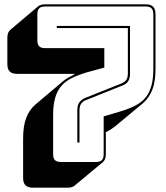

<svg xmlns="http://www.w3.org/2000/svg" viewBox="-20 -750 767 889"><path d="M295 119H133Q109 119 98 108Q87 97 87 73V-108Q87 -167 101.5 -204.5Q116 -242 144 -266L273 -375Q283 -383 296 -390.5Q309 -398 324 -405V-408H60Q36 -408 25 -419Q14 -430 14 -454V-575Q14 -588 17.5 -597Q21 -606 28 -612L157 -721Q162 -725 170.5 -727.5Q179 -730 189 -730H654Q678 -730 689 -719Q700 -708 700 -684V-431Q700 -372 685.5 -335Q671 -298 643 -273L513 -165Q504 -158 493.5 -151Q483 -144 470 -138V-36Q470 -23 466.5 -14Q463 -5 456 1L326 109Q322 113 313.5 116Q305 119 295 119ZM654 -720H189Q170 -720 161.5 -711.5Q153 -703 153 -684V-563Q153 -544 161.5 -535.5Q170 -527 189 -527H463V-437L382 -415Q342 -403 312.5 -388.5Q283 -374 264 -352Q245 -330 235.5 -297Q226 -264 226 -217V-36Q226 -17 234.5 -8.5Q243 0 262 0H424Q443 0 451.5 -8.5Q460 -17 460 -36V-211L534 -233Q574 -245 603.5 -259.5Q633 -274 652 -296Q671 -318 680.5 -351Q690 -384 690 -431V-684Q690 -703 681.5 -711.5Q673 -720 654 -720ZM338 -90V-240Q338 -263 347.5 -276Q357 -289 373 -296L543 -364Q558 -370 565 -380.5Q572 -391 572 -410V-620H243V-630H582V-410Q582 -387 573.5 -374Q565 -361 547 -354L377 -286Q364 -281 356 -270Q348 -259 348 -240V-90Z"/></svg>

Font: Bungee Shade
Style: Regular
Weight: 400
Designer: David Jonathan Ross
Foundry: David Jonathan Ross
Version: Version 1.001;PS 1.0;hotconv 1.0.72;makeotf.lib2.5.5900